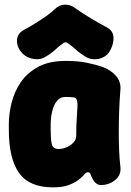

<svg xmlns="http://www.w3.org/2000/svg" viewBox="-20 -784 563 826"><path d="M208 22Q106 22 62 -40Q18 -102 18 -225V-250Q18 -293 29.5 -340.5Q41 -388 68.5 -429Q96 -470 143.5 -496Q191 -522 263 -522Q315 -522 354 -514Q393 -506 424 -495Q456 -483 478.5 -458Q501 -433 498 -398Q494 -349 492.5 -303.5Q491 -258 491 -216.5Q491 -175 492.5 -137Q494 -99 498 -66Q502 -31 475.5 -9.5Q449 12 414 12Q403 12 394 5Q385 -2 379 -13Q372 -26 369.5 -34.5Q367 -43 358 -43Q351 -43 342.5 -33Q334 -23 318 -10.5Q302 2 276 12Q250 22 208 22ZM233 -143Q249 -143 266.5 -150.5Q284 -158 296 -171Q308 -184 308 -200Q308 -225 308.5 -243Q309 -261 310.5 -279Q312 -297 313 -322Q316 -364 297 -365Q291 -366 281.5 -366.5Q272 -367 263 -367Q242 -367 229.5 -354.5Q217 -342 210 -323Q203 -304 200.5 -284.5Q198 -265 198 -250V-225Q198 -187 202.5 -165Q207 -143 233 -143ZM440 -666Q466 -652 468 -625.5Q470 -599 457 -573L456 -571Q445 -548 425 -538Q405 -528 384.5 -529Q364 -530 348 -540Q323 -555 307 -570Q291 -585 271 -599Q262 -605 253 -599Q233 -585 217.5 -570Q202 -555 176 -540Q155 -526 126 -530Q97 -534 78 -553L76 -555Q52 -580 53 -610Q54 -640 84 -656Q105 -667 130 -682.5Q155 -698 178 -714Q201 -730 216 -745Q236 -764 260.5 -764Q285 -764 305 -748Q336 -726 372 -704.5Q408 -683 440 -666Z"/></svg>

Font: Winky Sans ExtraBold
Style: Regular
Weight: 800
Designer: Simon Atzbach
Foundry: typofactur
Version: Version 1.205